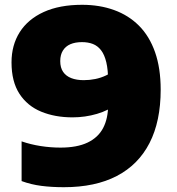

<svg xmlns="http://www.w3.org/2000/svg" viewBox="-20 -770 738 800"><path d="M322 -750Q395 -750 455.2 -728.2Q515.5 -706.5 559 -663Q602.5 -619.5 626 -552.8Q649.5 -486 649.5 -396.5Q649.5 -264.5 603 -174Q556.5 -83.5 466.8 -36.8Q377 10 246 10Q195.5 10 152.5 4.5Q109.5 -1 70 -15.5V-181Q107.5 -168 149 -161.5Q190.5 -155 232 -155Q301 -155 345 -176Q389 -197 409.8 -236.8Q430.5 -276.5 430.5 -332.5V-430.5Q430.5 -478.5 423 -510.2Q415.5 -542 401.2 -560.5Q387 -579 367 -586.8Q347 -594.5 321.5 -594.5Q293.5 -594.5 273.2 -585.8Q253 -577 242 -559.2Q231 -541.5 231 -515.5Q231 -488 243 -470.5Q255 -453 277 -444.5Q299 -436 329 -436Q353.5 -436 377 -440.8Q400.5 -445.5 422 -455.8Q443.5 -466 462.5 -481V-335.5Q433.5 -310 384 -295.5Q334.5 -281 282.5 -281Q209 -281 151.5 -304.8Q94 -328.5 61 -379.2Q28 -430 28 -510Q28 -582 62.2 -636Q96.5 -690 162.2 -720Q228 -750 322 -750Z"/></svg>

Font: Encode Sans SemiExpanded Black
Style: Regular
Weight: 900
Width: 6
Designer: Multiple Designers
Foundry: Impallari Type
Version: Version 3.002